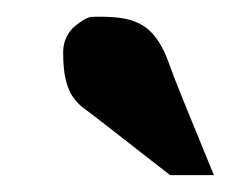

<svg xmlns="http://www.w3.org/2000/svg" viewBox="-20 -821 297 228"><path d="M234 -613 198 -701Q187 -728 180 -747.5Q173 -767 162.5 -779.5Q152 -792 135.5 -797Q119 -802 89 -801Q86 -801 80.5 -798Q75 -795 69 -790Q63 -785 59 -777Q55 -769 55 -759Q55 -739 58 -726.5Q61 -714 66.5 -706Q72 -698 79.5 -692.5Q87 -687 96 -680L182 -613Z"/></svg>

Font: GradeGX
Style: Regular
Weight: 100
Width: 1
Designer: Adam Twardoch
Foundry: Adam Twardoch
Version: Version 2.002; DEVELOPMENT